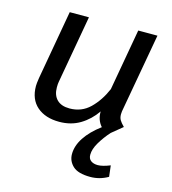

<svg xmlns="http://www.w3.org/2000/svg" viewBox="-103 -555 760 850"><g transform="rotate(15 277.0 -129.5)"><path d="M425 0Q400 28 381.5 59Q363 90 363 116Q363 134 375 143Q387 152 407 152Q428 152 463 138L469 189Q431 211 388 211Q332 211 308 188.5Q284 166 284 134Q284 96 309 58Q334 20 381 -15Q357 -42 358 -81Q329 -39 287.5 -14Q246 11 192 11Q128 11 90 -22Q52 -55 52 -116Q52 -127 56 -153L112 -470H200L145 -160Q143 -151 143 -134Q143 -98 163 -78Q183 -58 221 -58Q276 -58 314 -95Q352 -132 376 -188L426 -470H514L449 -106Q448 -101 448 -92Q448 -77 454 -66.5Q460 -56 475 -41Z"/></g></svg>

Font: KoHo Medium
Style: Italic
Weight: 500
Italic angle: -10°
Designer: Cadson Demak & Katatrad Team
Foundry: Cadson Demak Co.,Ltd.
Version: Version 1.000